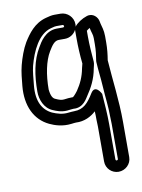

<svg xmlns="http://www.w3.org/2000/svg" viewBox="-82 -546 619 835"><g transform="rotate(-10 227.0 -128.5)"><path d="M294 -409V-407V-370C294 -334 296 -296 300 -259C299 -253 296 -245 295 -239C288 -202 275 -174 256 -146C245 -131 235 -122 234 -122H230C219 -122 209 -121 194 -119C183 -118 173 -121 158 -128C147 -132 139 -144 136 -173C136 -238 148 -298 171 -336C185 -359 197 -378 217 -378H244C266 -378 285 -391 294 -409ZM319 22V177C319 208 344 232 374 232C404 232 430 208 430 177V22C430 -75 417 -163 411 -254C415 -278 418 -303 418 -333V-359C418 -386 411 -403 408 -416L406 -426C403 -445 383 -468 355 -459C333 -452 310 -437 299 -422C300 -426 300 -429 300 -433C300 -464 274 -489 244 -489H217C205 -489 192 -486 178 -482C126 -468 98 -428 76 -393C60 -366 47 -329 39 -298C31 -267 29 -237 26 -208C18 -122 49 -56 112 -26C135 -15 169 -4 208 -9C217 -10 223 -11 228 -11C265 -9 296 -25 317 -45C318 -34 318 -19 318 -8C318 3 319 13 319 22ZM380 22V177C380 179 377 182 374 182C371 182 369 179 369 177V22C369 -24 365 -72 362 -114C362 -114 339 -162 316 -125C292 -86 271 -61 229 -61C221 -61 213 -60 202 -59C177 -56 154 -63 133 -72C93 -91 69 -131 76 -202C79 -231 81 -262 87 -286C104 -350 136 -419 192 -434C205 -438 213 -439 217 -439H244C247 -439 250 -436 250 -433C250 -430 247 -428 244 -428H217C166 -428 140 -382 128 -361C97 -310 86 -244 86 -172C86 -138 101 -97 138 -82C152 -76 173 -67 199 -69C210 -70 222 -72 228 -72C272 -68 290 -108 296 -116C318 -148 337 -184 345 -229C346 -236 351 -249 350 -259C347 -293 344 -335 344 -370V-396C349 -400 353 -403 358 -406C362 -385 368 -376 368 -359V-333C368 -305 365 -283 361 -259V-254C363 -217 368 -182 370 -147C373 -95 379 -58 379 -10C379 1 380 12 380 22Z"/></g></svg>

Font: Blanket
Style: Outline
Weight: 400
Foundry: Cannot Into Space Fonts
Version: Version 0.9